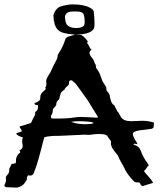

<svg xmlns="http://www.w3.org/2000/svg" viewBox="-30 -858 755 878"><path d="M417 -322.8V-324.7L371.6 -398.4L364.7 -408.2L357.9 -417.5L338.9 -444.3L319.3 -470.7Q316.4 -475.1 310.5 -480.5L299.8 -489.7Q298.8 -490.2 295.9 -490.7Q293.5 -490.7 292 -490.2Q289.6 -490.2 288.1 -488.8Q286.6 -487.8 286.6 -486.3L285.6 -482.4V-478Q285.6 -472.7 283.7 -470.2L278.3 -464.4L272 -459Q265.6 -452.6 264.2 -447.3Q252.9 -441.4 248 -431.6L245.1 -422.9L242.7 -413.6L242.2 -410.2L241.2 -406.7Q239.7 -402.8 237.3 -400.9Q227.5 -393.6 227.5 -381.8V-381.3Q227.5 -375 219.7 -367.7Q211.4 -360.4 211.4 -354V-352.5Q211.4 -339.8 204.1 -330.6Q202.6 -328.6 202.6 -324.7L203.6 -321.3V-317.9L209 -316.4L213.4 -315.9H238.8L264.2 -316.4Q292 -317.9 314 -321.3Q326.7 -323.2 340.3 -323.2L377.9 -321.8L397 -320.8L416.5 -319.8ZM346.7 -290.5Q353.5 -290 359.9 -290Q383.3 -290 397.9 -294.4Q396.5 -297.9 391.1 -299.3L386.2 -300.3L380.9 -300.8L360.8 -302.7L340.3 -303.7H330.6Q311.5 -303.7 294.9 -300.8Q317.9 -292 346.7 -290.5ZM507.8 -346.7 509.3 -346.2 510.3 -345.7 524.4 -320.3Q538.1 -303.7 568.8 -303.7Q574.7 -303.7 581.5 -304.2L606 -305.2Q613.3 -305.7 620.6 -305.7Q647.9 -305.7 674.3 -297.4L672.9 -278.8Q671.9 -270 658.2 -268.1Q639.2 -265.1 623.5 -263.7Q584 -260.3 578.6 -249.5Q577.6 -247.6 577.6 -245.1Q577.6 -236.8 586.9 -219.7L591.3 -212.4L596.2 -205.6L596.7 -202.6L597.7 -201.2V-198.7Q589.8 -200.2 584 -201.2Q580.6 -199.7 580.6 -197.8Q581.5 -196.3 584.5 -195.3Q606.9 -189 613.8 -168.5Q624.5 -137.7 645 -111.3L647.5 -106.9L650.4 -101.6Q645 -98.1 640.6 -90.3L636.7 -84.5Q634.3 -81.5 631.3 -79.1L629.9 -77.6L627.4 -76.7Q631.3 -70.8 638.2 -63L649.9 -49.8Q665 -33.2 669.9 -21.5L645 -14.2L621.6 -6.8Q616.2 -8.3 612.8 -14.2L610.8 -19.5Q608.4 -22.5 606 -23.9H594.7Q591.8 -23.9 589.8 -24.4Q584 -26.4 578.6 -32.7Q549.8 -63 537.6 -91.3Q534.7 -98.1 528.3 -108.4L519 -125.5L515.6 -131.8L513.2 -138.2Q510.7 -146 501 -157.2Q477.1 -184.1 477.1 -202.6Q477.1 -205.1 477.5 -207.5Q478 -208.5 478 -209Q478 -210.4 477.1 -211.9L474.6 -216.3L468.8 -224.1Q464.8 -228.5 463.4 -231.9Q460 -241.2 443.4 -244.1Q434.6 -245.1 424.8 -245.1H418L405.8 -244.6L392.6 -243.2L384.3 -241.7Q378.9 -241.2 375.5 -241.2Q367.2 -242.2 357.9 -242.2Q351.1 -242.2 344.2 -241.7L328.1 -240.7L312.5 -240.2L274.9 -238.3L238.3 -236.8H222.2L205.1 -235.8Q186.5 -234.4 172.9 -230.5L167.5 -211.9L157.7 -173.8L147.5 -135.7L137.7 -103L126 -70.8L124.5 -66.4L121.6 -61.5Q117.7 -55.2 107.9 -55.2Q103.5 -55.2 98.1 -56.2L94.7 -49.8Q92.8 -46.4 92.8 -43.9Q93.3 -42.5 93.3 -41Q93.3 -37.1 90.8 -32.7L86.9 -27.8L84 -22.5Q72.3 -5.4 47.9 0Q37.6 -0.5 22.5 -1L-2.4 -2Q-9.8 -4.9 -9.8 -10.3Q-9.8 -12.7 -7.8 -16.1Q-2.4 -25.4 -2.4 -35.6Q-2.4 -39.1 -2.9 -42Q-3.4 -43.5 -3.4 -44.9Q-3.4 -48.8 -1.5 -51.8L1.5 -55.7L4.9 -60.1Q9.3 -65.4 10.7 -68.8Q11.7 -71.8 12.2 -77.1V-85.4L11.7 -85L20 -101.6L22.9 -107.9Q25.4 -108.4 30.8 -109.4L35.2 -110.4L41.5 -111.8L43 -116.7Q43.5 -118.7 43.5 -119.6Q43.5 -121.1 43 -122.1V-125.5Q43 -139.2 53.7 -153.3L57.6 -156.2L61.5 -160.2Q62.5 -161.6 62.5 -163.1Q62.5 -166 59.1 -168.5V-170.4Q73.7 -177.2 73.7 -189.5V-194.3L72.3 -199.7Q71.3 -207 71.3 -210.4Q71.3 -222.7 74.7 -229.5L64.5 -232.9Q58.6 -234.9 55.2 -236.8Q52.2 -238.3 49.3 -241.2L43.9 -246.1L48.3 -250Q68.4 -255.4 69.8 -258.3V-259.3Q69.8 -262.7 62 -272.9L60.5 -275.9L60.1 -277.3L58.6 -279.3L80.1 -285.6L100.6 -292Q113.8 -294.9 114.3 -300.8Q116.2 -305.7 119.1 -311.5L124.5 -321.8Q130.9 -331.5 130.9 -339.4Q130.9 -340.8 130.4 -342.8V-344.7L132.3 -346.7Q144 -354.5 144 -368.7Q144 -373 143.1 -377.9H137.7Q133.8 -377.9 132.3 -378.4Q130.4 -379.4 127.4 -384.8L128.9 -386.7Q129.9 -387.7 130.4 -387.7Q154.3 -394.5 154.3 -410.2V-415.5Q154.3 -428.2 170.4 -441.9L174.3 -445.3L177.2 -448.2Q179.2 -450.2 179.2 -451.7Q179.2 -453.6 177.2 -455.6L176.8 -456.5V-457.5Q182.1 -462.9 182.1 -470.7V-478L181.2 -484.9V-486.3Q181.2 -495.1 187.5 -505.9L193.4 -516.1L199.7 -525.9L209 -545.9L214.4 -557.6L220.7 -569.3L225.1 -578.1L229.5 -586.4Q233.4 -594.7 233.4 -601.6V-604L234.4 -606.9L235.8 -609.9Q259.8 -647 268.1 -676.8Q271 -688.5 289.6 -692.9Q294.4 -693.8 301.3 -695.8L306.6 -698.2L313.5 -700.2L319.3 -699.7L326.7 -699.2L340.8 -698.2Q350.1 -693.8 357.9 -685.1L364.3 -677.7Q367.2 -673.8 370.1 -670.9Q371.1 -670.4 371.1 -668.5L369.6 -664.1L368.7 -662.6V-660.2Q371.6 -657.2 374 -653.3L377.9 -645.5Q382.3 -635.3 388.7 -630.9L389.6 -631.3Q379.4 -625 379.4 -615.7Q379.4 -607.9 387.2 -598.1L391.6 -592.8L395.5 -587.4Q399.4 -581.5 400.9 -575.7L402.3 -570.3L405.8 -565.4Q408.7 -559.6 408.7 -555.2V-552.2Q408.7 -547.9 412.6 -543Q420.9 -532.7 427.2 -518.6L431.6 -505.4L436.5 -492.7Q438 -487.3 442.4 -480.5L450.2 -468.3L453.1 -463.9Q455.6 -461.4 455.6 -459.5L456.1 -455.6V-451.2Q457 -445.8 458 -442.9Q459.5 -440.4 463.4 -436.5L466.3 -433.1L468.8 -429.7L471.7 -421.4L473.1 -413.1L475.6 -403.3L478.5 -393.6Q482.4 -382.8 492.2 -376Q494.6 -375 495.6 -372.1V-369.6L497.1 -367.2ZM324.2 -730Q345.2 -731.4 353.5 -740.7Q357.4 -746.6 357.4 -759.3Q357.4 -774.9 353.3 -790.3Q349.1 -805.7 317.4 -805.7Q294.9 -805.7 289.6 -804.2Q267.1 -799.3 267.1 -777.8Q267.1 -773.9 270 -757.8Q277.3 -730 318.4 -730ZM317.4 -700.2Q284.7 -700.2 254.4 -709.5Q232.4 -716.8 222.2 -741.2Q218.8 -747.6 218.8 -755.9Q215.3 -761.7 215.3 -772.5V-781.7Q213.9 -782.2 213.9 -784.7Q213.9 -790.5 218.8 -800.8Q228 -819.8 243.2 -827.1Q276.9 -837.9 301.8 -837.9Q352.1 -837.9 379.4 -823.7Q397.9 -814 398.4 -806.2Q401.9 -778.3 402.3 -752.4Q402.3 -732.9 399.4 -727.5Q383.8 -700.2 317.4 -700.2Z"/></svg>

Font: Kurland
Style: Regular
Weight: 400
Designer: GGBot
Version: 0.22